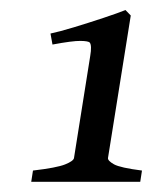

<svg xmlns="http://www.w3.org/2000/svg" viewBox="-20 -628 323 375"><path d="M257.3 -294.9 253.9 -272.9H41L44.4 -294.9Q90.8 -300.3 107.2 -306.9Q123.5 -313.5 124.5 -319.3L156.2 -518.6Q159.7 -539.1 155.3 -544.9Q152.3 -547.9 137 -548.1Q121.6 -548.3 82.5 -541L78.6 -562.5Q95.2 -565.9 124.3 -574.7Q153.3 -583.5 181.9 -593Q210.4 -602.5 225.1 -608.4L235.4 -597.7L190.9 -319.3Q190.4 -314 202.6 -307.1Q214.8 -300.3 257.3 -294.9Z"/></svg>

Font: Dai Banna SIL Medium
Style: Italic
Weight: 500
Italic angle: -11°
Designer: Victor Gaultney
Foundry: SIL International
Version: Version 4.000